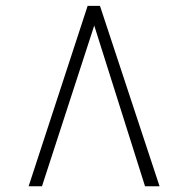

<svg xmlns="http://www.w3.org/2000/svg" viewBox="-20 -768 641 654"><path d="M320.5 -748 523.5 -133.5H474L301 -681L123 -133.5H77.5L278.5 -748Z"/></svg>

Font: Merriweather 144pt Black
Style: Regular
Weight: 900
Version: Version 2.100